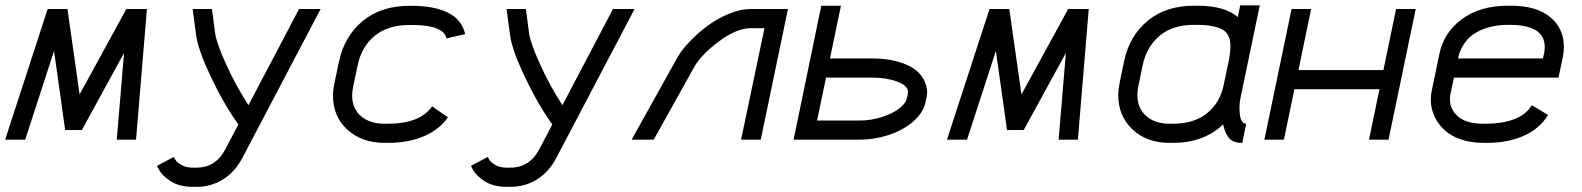

<svg xmlns="http://www.w3.org/2000/svg" viewBox="-25 -534 6046 734"><path d="M71.3 0H-5.4L157.2 -499.5H232.9L279.3 -172.9L458 -499.5H536.6L495.1 0H421.4L449.2 -331.5L288.1 -37.1H224.1L181.6 -339.4Z M900.9 70.8Q873.5 123 828.1 151.6Q782.7 180.2 725.6 180.2H711.4Q661.1 180.2 627.7 158.9Q594.2 137.7 580.1 109.9L575.2 100.1L639.6 65.9L645.5 76.7Q651.4 86.9 668.9 96.9Q686.5 106.9 711.4 106.9H725.6Q799.8 106.9 836.4 36.6L886.2 -58.1Q828.6 -139.6 780.5 -241.5Q732.4 -343.3 725.1 -397.5L711.4 -499.5H785.2L797.4 -407.2Q802.7 -369.1 839.8 -287.4Q877 -205.6 924.8 -131.8L1118.2 -499.5H1200.7Z M1551.3 -438.5H1539.1Q1459 -438.5 1408.2 -397.7Q1357.4 -356.9 1342.3 -284.2L1324.7 -201.2Q1321.3 -184.6 1321.3 -168.5Q1321.3 -118.7 1355.2 -89.8Q1389.2 -61 1445.3 -61H1457.5Q1580.6 -61 1627 -127.4L1687.5 -85.4Q1654.8 -38.6 1595.5 -13.2Q1536.1 12.2 1457.5 12.2H1445.3Q1358.9 12.2 1303.5 -37.8Q1248 -87.9 1248 -168.5Q1248 -190.4 1253.4 -215.8L1271 -298.8Q1292 -397 1362.5 -454.3Q1433.1 -511.7 1539.1 -511.7H1551.3Q1634.3 -511.7 1687.3 -485.6Q1740.2 -459.5 1753.4 -403.8L1682.1 -387.2Q1669.9 -438.5 1551.3 -438.5Z M2101.1 70.8Q2073.7 123 2028.3 151.6Q1982.9 180.2 1925.8 180.2H1911.6Q1861.3 180.2 1827.9 158.9Q1794.4 137.7 1780.3 109.9L1775.4 100.1L1839.8 65.9L1845.7 76.7Q1851.6 86.9 1869.1 96.9Q1886.7 106.9 1911.6 106.9H1925.8Q2000 106.9 2036.6 36.6L2086.4 -58.1Q2028.8 -139.6 1980.7 -241.5Q1932.6 -343.3 1925.3 -397.5L1911.6 -499.5H1985.4L1997.6 -407.2Q2002.9 -369.1 2040 -287.4Q2077.1 -205.6 2125 -131.8L2318.4 -499.5H2400.9Z M2564 -313Q2580.6 -342.8 2611.6 -375.2Q2642.6 -407.7 2680.2 -435.5Q2717.8 -463.4 2762 -481.4Q2806.2 -499.5 2844.2 -499.5H2987.3L2883.3 0H2808.1L2897.5 -426.3H2844.2Q2792 -426.3 2723.9 -376Q2655.8 -325.7 2628.4 -276.9L2474.1 0H2389.6Z M3147.9 -310.5H3309.6Q3339.4 -310.5 3366.7 -306.9Q3394 -303.2 3421.6 -293.9Q3449.2 -284.7 3469.7 -270.8Q3490.2 -256.8 3503.9 -234.1Q3517.6 -211.4 3519.5 -183.1Q3519.5 -175.8 3517.1 -162.1L3513.2 -143.6Q3504.4 -102.1 3465.1 -68.6Q3425.8 -35.2 3371.3 -17.6Q3316.9 0 3260.3 0H3008.8L3114.7 -512.2H3189.9ZM3098.6 -73.2H3260.3Q3304.2 -73.2 3345.2 -86.2Q3386.2 -99.1 3411.9 -118.7Q3437.5 -138.2 3441.9 -158.2L3444.3 -169.4Q3446.3 -177.2 3446.3 -182.6Q3446.3 -206.1 3405.8 -221.7Q3365.2 -237.3 3309.6 -237.3H3132.8Z M3671.9 0H3595.2L3757.8 -499.5H3833.5L3879.9 -172.9L4058.6 -499.5H4137.2L4095.7 0H4022L4049.8 -331.5L3888.7 -37.1H3824.7L3782.2 -339.4Z M4343.3 -284.2 4326.2 -201.2Q4323.2 -188.5 4323.2 -170.4Q4323.2 -121.1 4356.4 -91.1Q4389.6 -61 4445.8 -61H4459Q4539.6 -61 4589.1 -100.8Q4638.7 -140.6 4652.8 -208L4671.9 -298.8Q4678.7 -332 4678.7 -356.9Q4678.7 -371.1 4676.8 -381.1Q4674.8 -391.1 4667.5 -402.8Q4660.2 -414.6 4647 -421.9Q4633.8 -429.2 4609.6 -434.1Q4585.4 -439 4551.8 -439H4539.1Q4457 -439 4407.5 -396.7Q4357.9 -354.5 4343.3 -284.2ZM4739.3 -61.5 4724.1 12.2H4722.2Q4703.6 12.2 4690.4 6.3Q4677.2 0.5 4669.7 -11Q4662.1 -22.5 4658.2 -33Q4654.3 -43.5 4650.9 -58.6Q4577.1 12.2 4459 12.2H4445.8Q4358.9 12.2 4304.4 -39.3Q4250 -90.8 4250 -170.4Q4250 -189.9 4254.9 -215.8L4272 -298.8Q4292.5 -397 4362.5 -454.6Q4432.6 -512.2 4539.1 -512.2H4551.8Q4657.2 -512.2 4707 -468.8L4716.3 -513.7H4791L4716.8 -157.2Q4713.4 -140.1 4713.4 -121.6Q4713.4 -61.5 4737.8 -61.5Z M4883.3 0H4808.6L4912.6 -499.5H4987.3L4939 -266.1H5263.7L5312 -499.5H5387.2L5283.2 0H5208.5L5248.5 -192.9H4923.3Z M5873.5 -310.5 5877.9 -329.1Q5880.4 -340.8 5880.4 -354.5Q5880.4 -378.4 5869.4 -395.8Q5858.4 -413.1 5839.1 -422.1Q5819.8 -431.2 5798.6 -435.1Q5777.3 -439 5752 -439H5739.7Q5707 -439 5677.5 -432.4Q5647.9 -425.8 5621.1 -411.4Q5594.2 -397 5575.2 -371.1Q5556.2 -345.2 5548.8 -310.5ZM5533.2 -237.3 5519.5 -171.9Q5518.1 -165.5 5518.1 -153.3Q5518.1 -115.2 5549.6 -88.1Q5581.1 -61 5646 -61H5658.2Q5716.8 -61 5762.9 -78.1Q5809.1 -95.2 5830.6 -131.8L5893.1 -94.7Q5862.3 -43 5801.5 -15.4Q5740.7 12.2 5658.2 12.2H5646Q5597.7 12.2 5558.6 -1.5Q5519.5 -15.1 5495.1 -38.6Q5470.7 -62 5457.8 -91.3Q5444.8 -120.6 5444.8 -153.3Q5444.8 -171.4 5448.2 -186.5L5478 -329.1Q5495.1 -410.6 5564.5 -461.4Q5633.8 -512.2 5739.7 -512.2H5752Q5848.1 -512.2 5900.9 -469Q5953.6 -425.8 5953.6 -354.5Q5953.6 -335 5949.2 -314.5L5933.1 -237.3Z"/></svg>

Font: Anka/Coder
Style: Italic
Weight: 400
Italic angle: -12°
Monospace: yes
Version: Version 001.100